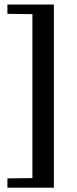

<svg xmlns="http://www.w3.org/2000/svg" viewBox="-20 -724 346 868"><path d="M223.5 -703.5V124.5H13.5V82.5L126.5 81V-660L13.5 -661.5V-703.5Z"/></svg>

Font: Newsreader 24pt
Style: Bold
Weight: 700
Designer: Hugues Gentile
Foundry: Production Type
Version: Version 1.003